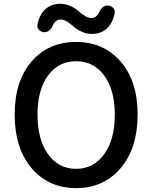

<svg xmlns="http://www.w3.org/2000/svg" viewBox="-20 -969 794 1002"><path d="M56.6 -371.1Q56.6 -546.9 145 -648.4Q233.4 -750 377 -750Q520.5 -750 609.4 -647.9Q698.2 -545.9 698.2 -371.1Q698.2 -195.3 609.4 -91.3Q520.5 12.7 377 12.7Q233.4 12.7 145 -91.3Q56.6 -195.3 56.6 -371.1ZM579.1 -371.1Q579.1 -500 523.9 -574.7Q468.8 -649.4 377 -649.4Q285.2 -649.4 230.5 -574.7Q175.8 -500 175.8 -371.1Q175.8 -241.2 230.5 -164.6Q285.2 -87.9 377 -87.9Q468.8 -87.9 523.9 -164.6Q579.1 -241.2 579.1 -371.1ZM460 -792Q431.6 -792 406.2 -803.7Q380.9 -815.4 365.2 -829.6Q349.6 -843.8 331.1 -855.5Q312.5 -867.2 296.9 -867.2Q268.6 -867.2 254.9 -835Q249 -819.3 236.3 -809.6Q223.6 -799.8 209 -800.8Q193.4 -802.7 182.6 -814.5Q174.8 -823.2 174.8 -835Q174.8 -837.9 175.8 -841.8Q186.5 -893.6 217.3 -921.4Q248 -949.2 293.9 -949.2Q322.3 -949.2 347.7 -937.5Q373 -925.8 388.2 -912.1Q403.3 -898.4 421.9 -886.7Q440.4 -875 456.1 -875Q484.4 -875 498 -906.2Q504.9 -921.9 517.1 -931.6Q529.3 -941.4 544.9 -940.4Q561.5 -938.5 571.3 -926.8Q579.1 -917 579.1 -906.2Q579.1 -902.3 578.1 -899.4Q568.4 -847.7 537.1 -819.8Q505.9 -792 460 -792Z"/></svg>

Font: Gen Jyuu Gothic P Medium
Style: Regular
Weight: 500
Designer: [Source Han Sans]
Ryoko NISHIZUKA  (kana & ideographs); Paul D. Hunt (Latin, Greek & Cyrillic); Wenlong ZHANG  (bopomofo
Version: Version 1.002.20150607